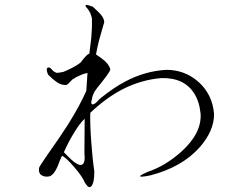

<svg xmlns="http://www.w3.org/2000/svg" viewBox="-20 -781 1040 794"><path d="M241.2 -483.4 223.6 -480.5Q215.8 -478.5 210 -481.4Q204.1 -483.4 196.3 -491.2Q185.5 -505.9 176.8 -501Q168.9 -496.1 178.7 -472.7Q199.2 -452.1 210.9 -444.3Q230.5 -429.7 248 -429.7Q253.9 -427.7 260.7 -433.6Q264.6 -436.5 272.5 -445.3L279.3 -452.1Q293 -461.9 311.5 -469.7Q327.1 -476.6 341.8 -479.5L336.9 -405.3Q310.5 -344.7 259.8 -263.7Q230.5 -217.8 178.7 -144.5Q158.2 -115.2 152.3 -105.5Q141.6 -89.8 141.6 -85.9Q137.7 -61.5 157.2 -53.7Q170.9 -47.9 187.5 -52.7Q201.2 -59.6 211.9 -80.1Q218.8 -91.8 227.5 -117.2L236.3 -136.7Q252 -130.9 287.1 -89.8Q322.3 -48.8 331.1 -25.4Q347.7 2 358.4 -11.7Q370.1 -25.4 370.1 -72.3Q362.3 -124 357.4 -194.3Q351.6 -271.5 353.5 -314.5Q418 -376 487.3 -412.1Q564.5 -451.2 646.5 -458Q741.2 -460.9 783.2 -394.5Q804.7 -360.4 809.6 -310.5Q814.5 -230.5 730.5 -154.3Q664.1 -94.7 590.8 -70.3Q555.7 -54.7 559.6 -51.8Q563.5 -47.9 601.6 -55.7Q733.4 -89.8 806.6 -172.9Q865.2 -240.2 865.2 -308.6Q859.4 -389.6 800.8 -442.4Q744.1 -492.2 668 -492.2Q579.1 -487.3 497.1 -443.4Q452.1 -419.9 398.4 -377L388.7 -368.2Q371.1 -347.7 362.3 -349.6Q353.5 -351.6 360.4 -371.1Q361.3 -385.7 373 -405.3Q380.9 -417 400.4 -440.4Q416 -460 421.9 -468.8Q432.6 -483.4 436.5 -493.2Q432.6 -510.7 414.1 -528.3Q403.3 -538.1 378.9 -554.7L377 -555.7Q381.8 -583 389.6 -614.3Q394.5 -632.8 404.3 -666L411.1 -689.5Q411.1 -704.1 395.5 -722.7Q386.7 -732.4 366.2 -751L364.3 -752.9Q344.7 -760.7 336.9 -760.7Q328.1 -759.8 342.8 -744.1Q348.6 -736.3 353.5 -726.6Q358.4 -714.8 360.4 -703.1Q361.3 -668.9 357.4 -624Q354.5 -598.6 349.6 -559.6Q342.8 -556.6 335.9 -549.8Q332 -544.9 322.3 -534.2L314.5 -523.4Q298.8 -510.7 277.3 -500Q260.7 -491.2 241.2 -483.4ZM271.5 -124 244.1 -151.4Q263.7 -195.3 284.2 -228.5Q307.6 -268.6 330.1 -290L329.1 -148.4Q334 -104.5 317.4 -99.6Q302.7 -94.7 271.5 -124Z"/></svg>

Font: BatangChe
Style: Regular
Weight: 400
Monospace: yes
Version: Version 2.21